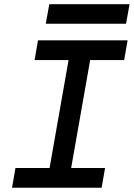

<svg xmlns="http://www.w3.org/2000/svg" viewBox="-20 -883 629 903"><path d="M196.8 0 318.8 -693.4H420.4L298.3 0ZM36.6 0 52.7 -92.8H474.1L458 0ZM142.6 -600.6 158.7 -693.4H580.1L564 -600.6ZM195.3 -771.5 211.9 -863.3H589.4L572.8 -771.5Z"/></svg>

Font: Cascadia Code PL
Style: Italic
Weight: 400
Italic angle: -10°
Monospace: yes
Designer: Aaron Bell
Foundry: Saja Typeworks
Version: Version 2404.023